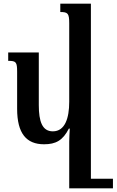

<svg xmlns="http://www.w3.org/2000/svg" viewBox="-20 -780 640 1054"><path d="M222 12C286 12 325 -9 358 -74H363C362 -50 360 -26 360 -2V254H600V201H479V-760H311V-714C352 -714 360 -707 360 -653V-221C360 -132 337 -59 270 -59C212 -59 193 -113 193 -203V-492H25V-446C69 -446 74 -439 74 -385V-183C74 -47 125 12 222 12Z"/></svg>

Font: Noto Serif Armenian SemiCondensed SemiBold
Style: Regular
Weight: 600
Width: 4
Designer: Monotype Design Team
Foundry: Monotype Imaging Inc.
Version: Version 2.008